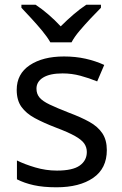

<svg xmlns="http://www.w3.org/2000/svg" viewBox="-20 -786 519 816"><path d="M434 -148Q434 -70 376 -30Q318 10 220 10Q164 10 123.5 1Q83 -8 52 -24V-104Q84 -88 129.5 -74.5Q175 -61 222 -61Q289 -61 319 -82.5Q349 -104 349 -140Q349 -160 338 -176Q327 -192 298.5 -208Q270 -224 217 -244Q165 -264 128 -284Q91 -304 71 -332Q51 -360 51 -404Q51 -472 106.5 -509Q162 -546 252 -546Q301 -546 343.5 -536.5Q386 -527 423 -510L393 -440Q359 -454 322 -464Q285 -474 246 -474Q192 -474 163.5 -456.5Q135 -439 135 -409Q135 -387 148 -371.5Q161 -356 191.5 -341.5Q222 -327 273 -307Q324 -288 360 -268Q396 -248 415 -219.5Q434 -191 434 -148ZM194 -606Q181 -629 159 -655.5Q137 -682 113 -708Q89 -734 71 -753V-766H131Q157 -749 185 -725Q213 -701 238 -674Q265 -701 293 -725Q321 -749 347 -766H409V-753Q390 -734 365.5 -708Q341 -682 318.5 -655.5Q296 -629 284 -606Z"/></svg>

Font: Noto Sans Gunjala Gondi Semibold
Style: Regular
Weight: 600
Designer: Ek Type
Foundry: Ek Type
Version: Version 1.004; ttfautohint (v1.8.4.7-5d5b)